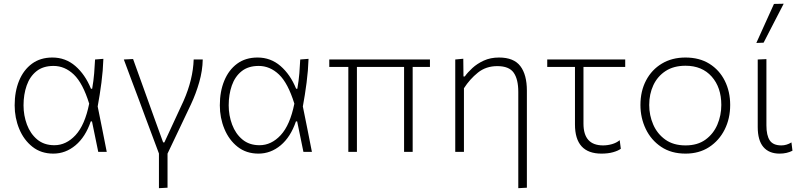

<svg xmlns="http://www.w3.org/2000/svg" viewBox="-20 -813 4282 1028"><path d="M265.5 9.5Q200 9.5 153.8 -27Q107.5 -63.5 83 -122.8Q58.5 -182 58.5 -249Q58.5 -323 82.2 -380.8Q106 -438.5 151 -471.8Q196 -505 260.5 -505Q331 -505 383.5 -459.5Q436 -414 467 -338H473.5Q481 -381 484.2 -420.2Q487.5 -459.5 489 -494.5L533.5 -498Q531.5 -435.5 523 -370.2Q514.5 -305 503 -243Q515.5 -182 527.5 -121.5Q539.5 -61 551.5 0H506Q497.5 -41 489.2 -81.8Q481 -122.5 472.5 -163H466Q437.5 -79.5 384.2 -35Q331 9.5 265.5 9.5ZM271 -35.5Q334.5 -35.5 384.5 -89.5Q434.5 -143.5 457.5 -258Q423.5 -368 375.2 -414Q327 -460 266.5 -460Q210.5 -460 175 -431.5Q139.5 -403 122.8 -355Q106 -307 106 -249Q106 -195 124.2 -146Q142.5 -97 179.2 -66.2Q216 -35.5 271 -35.5Z M831 194.5V9Q812.5 -40 794 -90Q775.5 -140 757.5 -187.5L725 -275.5Q704.5 -329 683.8 -385Q663 -441 643 -494.5L692.5 -497Q718 -426 748.5 -341.5Q779 -257 806 -181.5L853.5 -50.5H860Q886 -107 911.5 -161.8Q937 -216.5 963 -273Q1013.5 -388 1017 -494.5H1065.5Q1064.5 -435 1046.8 -373Q1029 -311 1002.5 -254.5Q971.5 -189 940.2 -123.2Q909 -57.5 877 9.5V192Z M1364 9.5Q1298.5 9.5 1252.2 -27Q1206 -63.5 1181.5 -122.8Q1157 -182 1157 -249Q1157 -323 1180.8 -380.8Q1204.5 -438.5 1249.5 -471.8Q1294.5 -505 1359 -505Q1429.5 -505 1482 -459.5Q1534.5 -414 1565.5 -338H1572Q1579.5 -381 1582.8 -420.2Q1586 -459.5 1587.5 -494.5L1632 -498Q1630 -435.5 1621.5 -370.2Q1613 -305 1601.5 -243Q1614 -182 1626 -121.5Q1638 -61 1650 0H1604.5Q1596 -41 1587.8 -81.8Q1579.5 -122.5 1571 -163H1564.5Q1536 -79.5 1482.8 -35Q1429.5 9.5 1364 9.5ZM1369.5 -35.5Q1433 -35.5 1483 -89.5Q1533 -143.5 1556 -258Q1522 -368 1473.8 -414Q1425.5 -460 1365 -460Q1309 -460 1273.5 -431.5Q1238 -403 1221.2 -355Q1204.5 -307 1204.5 -249Q1204.5 -195 1222.8 -146Q1241 -97 1277.8 -66.2Q1314.5 -35.5 1369.5 -35.5Z M1845 0V-454.5H1743V-494.5H2282V-454.5H2189.5V0H2143.5V-454.5H1891V0Z M2755 194.5V-321Q2755 -389 2730.2 -424Q2705.5 -459 2642.5 -459Q2582 -459 2538.8 -424.2Q2495.5 -389.5 2464 -340.5V0H2417.5V-494.5L2460.5 -498.5L2461.5 -403.5H2468.5Q2483.5 -425 2509 -448.5Q2534.5 -472 2570.2 -488.5Q2606 -505 2652 -505Q2731 -505 2766 -459Q2801 -413 2801 -327.5V192Z M3200.5 9.5Q3058.5 9.5 3058.5 -146.5V-454.5H2910V-494.5H3327.5V-454.5H3104V-151Q3104 -34.5 3209 -34.5Q3232.5 -34.5 3256.5 -41.2Q3280.5 -48 3298 -62.5L3304 -16.5Q3290 -6 3263 1.8Q3236 9.5 3200.5 9.5Z M3650.5 9.5Q3574 9.5 3520 -26.8Q3466 -63 3437.5 -122.5Q3409 -182 3409 -251Q3409 -325 3439.2 -382.5Q3469.5 -440 3523.8 -472.5Q3578 -505 3650 -505Q3724.5 -505 3778 -471.8Q3831.5 -438.5 3860.5 -380.8Q3889.5 -323 3889.5 -251Q3889.5 -178 3859.8 -119Q3830 -60 3776.5 -25.2Q3723 9.5 3650.5 9.5ZM3650.5 -34.5Q3715 -34.5 3757.5 -65.5Q3800 -96.5 3821 -146Q3842 -195.5 3842 -251Q3842 -345 3790.5 -403Q3739 -461 3650.5 -461Q3587 -461 3543.8 -432.8Q3500.5 -404.5 3478.2 -357Q3456 -309.5 3456 -251Q3456 -195.5 3477.5 -146Q3499 -96.5 3542.2 -65.5Q3585.5 -34.5 3650.5 -34.5Z M4154 9.5Q4097.5 9.5 4067.2 -26Q4037 -61.5 4037 -133V-494.5L4083.5 -496.5V-142Q4083.5 -88 4101.5 -61.2Q4119.5 -34.5 4163.5 -34.5Q4191.5 -34.5 4217.5 -50.5L4223 -6Q4193 9.5 4154 9.5ZM4029.5 -583Q4053.5 -636 4077 -688.2Q4100.5 -740.5 4124 -792L4176 -793Q4148.5 -740.5 4122 -688.5Q4095.5 -636.5 4068.5 -584.5Z"/></svg>

Font: Commissioner ExtraLight
Style: Regular
Weight: 200
Designer: Kostas Bartsokas
Foundry: Kostas Bartsokas
Version: Version 1.000; ttfautohint (v1.8.3)